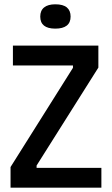

<svg xmlns="http://www.w3.org/2000/svg" viewBox="-20 -872 519 892"><path d="M29 0V-96L319 -557V-568H40V-660H437V-558L150 -103V-92H451V0ZM237 -739Q202 -739 184.5 -753Q167 -767 167 -795Q167 -823 185 -837.5Q203 -852 237 -852Q273 -852 290.5 -837.5Q308 -823 308 -795Q308 -767 290 -753Q272 -739 237 -739Z"/></svg>

Font: Bricolage Grotesque SemiCondensed Medium
Style: Regular
Weight: 500
Width: 4
Designer: Mathieu Triay
Foundry: Atelier Triay
Version: Version 1.001;gftools[0.9.33.dev8+g029e19f]